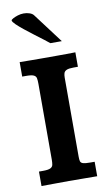

<svg xmlns="http://www.w3.org/2000/svg" viewBox="-96 -922 547 970"><g transform="rotate(-10 177.0 -437.5)"><path d="M35.6 0V-74.2H56.2Q83 -74.2 94.2 -79.6Q105.5 -85 107.7 -95.7Q109.9 -106.4 109.9 -122.1V-511.7Q109.9 -529.3 107.7 -540.3Q105.5 -551.3 94 -556.4Q82.5 -561.5 56.2 -561.5H35.6V-635.7Q72.3 -635.3 98.1 -635Q124 -634.8 148.4 -634.8Q193.8 -634.8 223.9 -634.8Q253.9 -634.8 276.4 -635Q298.8 -635.3 321.3 -635.7V-561.5H299.3Q274.4 -561.5 263.2 -556.4Q252 -551.3 249 -541.7Q246.1 -532.2 246.1 -519.5V-113.8Q246.1 -98.1 248.5 -89.6Q251 -81.1 262.2 -77.6Q273.4 -74.2 299.3 -74.2H321.3V0Q287.1 0 255.1 -0.5Q223.1 -1 176.8 -1Q133.8 -1 101.1 -0.5Q68.4 0 35.6 0ZM205.1 -703.1Q196.8 -710.4 177 -725.3Q157.2 -740.2 133.1 -758.5Q108.9 -776.9 85.9 -795.2Q63 -813.5 47.9 -828.1Q32.7 -842.8 32.2 -850.1Q32.2 -853.5 42 -859.1Q51.8 -864.7 67.1 -869.6Q82.5 -874.5 98.1 -874.5Q113.8 -874.5 128.2 -869.6Q142.6 -864.7 149.4 -855L263.7 -703.1Z"/></g></svg>

Font: Kameron SemiBold
Style: Regular
Weight: 600
Designer: Vernon Adams
Foundry: Vernon Adams
Version: Version 1.100